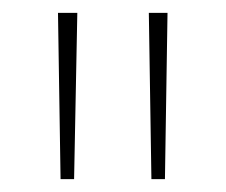

<svg xmlns="http://www.w3.org/2000/svg" viewBox="-20 -734 350 298"><path d="M100 -714H70L74 -456H95ZM240 -714H211L215 -456H236Z"/></svg>

Font: Noto Sans Arabic SemCond Thin
Style: Regular
Weight: 100
Width: 4
Designer: Monotype Design Team, Nadine Chahine, Nizar Qandah and Khaled Hosny
Foundry: Monotype Imaging Inc.
Version: Version 2.012